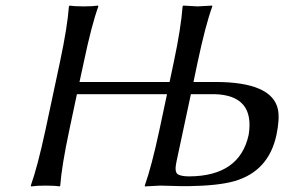

<svg xmlns="http://www.w3.org/2000/svg" viewBox="-20 -668 1023 691"><path d="M556.2 0Q556.2 0 501.5 2.9L501 0Q525.4 -68.4 553.7 -200.2L581.1 -329.1H256.8L229.5 -200.2Q202.1 -71.3 196.8 0L194.3 2.9Q176.8 0 144 0Q111.3 0 92.3 2.9L90.8 0Q115.2 -68.4 143.6 -200.2L195.8 -444.8Q223.1 -573.7 228 -645L231 -647.9Q248.5 -645 281.2 -645Q314 -645 332.5 -647.9L334 -645Q309.6 -578.1 281.7 -444.8L266.1 -373H590.3L605.5 -444.8Q631.3 -566.9 637.2 -645L639.6 -647.9Q641.6 -647.9 690.9 -645L743.7 -647.9L744.1 -645Q719.7 -578.1 691.4 -444.8L676.3 -373H754.4Q960 -373 980.5 -273.4Q986.8 -239.7 975.1 -183.1Q947.3 -51.8 823.7 -16.1Q765.6 0.5 657.7 2Q637.2 2.4 596.7 1Q568.4 0 556.2 0ZM667 -329.1 614.7 -84Q607.4 -49.8 619.6 -41Q631.8 -33.2 661.1 -33.2Q842.8 -34.2 875 -183.1Q897.5 -325.2 752 -329.1Z"/></svg>

Font: Linux Biolinum Slanted O
Style: Slanted
Weight: 400
Designer: Philipp H. Poll
Foundry: Philipp H. Poll
Version: Version 1.0.4